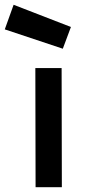

<svg xmlns="http://www.w3.org/2000/svg" viewBox="-71 -784 357 804"><path d="M77 -499H187L188 0H78ZM226 -671 192 -580 -51 -661 -14 -764Z"/></svg>

Font: Panefresco 750wt
Style: Regular
Weight: 750
Foundry: Campivisivi & Chank Co
Version: Version 1.000